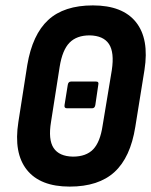

<svg xmlns="http://www.w3.org/2000/svg" viewBox="-20 -683 560 711"><path d="M228 -282Q217 -282 219 -294L231 -369Q233 -381 243 -381H336Q347 -381 344 -369L333 -294Q331 -282 321 -282ZM238 8Q129 8 79.5 -54Q30 -116 48 -231L81 -442Q100 -555 158.5 -609Q217 -663 324 -663Q434 -663 483.5 -601Q533 -539 515 -424L481 -213Q463 -100 404 -46Q345 8 238 8ZM250 -103Q299 -103 325 -130Q351 -157 360 -218L394 -423Q404 -489 383.5 -520Q363 -551 312 -552Q264 -552 237.5 -525Q211 -498 201 -436L169 -232Q158 -166 178.5 -135Q199 -104 250 -103Z"/></svg>

Font: Sofia Sans Condensed ExtraBold
Style: Italic
Weight: 800
Italic angle: -9°
Version: Version 4.100